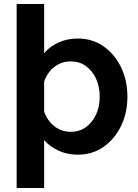

<svg xmlns="http://www.w3.org/2000/svg" viewBox="-20 -759 690 957"><path d="M367 -567Q440 -567 495.5 -528.5Q551 -490 583 -424.5Q615 -359 615 -277Q615 -196 583 -130.5Q551 -65 495.5 -26.5Q440 12 367 12Q315 12 271 -8.5Q227 -29 200 -61V178H63V-739H200V-494Q229 -528 272.5 -547.5Q316 -567 367 -567ZM333 -102Q376 -102 408 -125Q440 -148 458.5 -187.5Q477 -227 477 -277Q477 -328 458.5 -367.5Q440 -407 408 -430Q376 -453 333 -453Q287 -453 251.5 -426Q216 -399 200 -352V-203Q216 -157 251.5 -129.5Q287 -102 333 -102Z"/></svg>

Font: Azeret Mono SemiBold
Style: Regular
Weight: 600
Designer: Martin Vácha
Foundry: Displaay
Version: Version 1.002